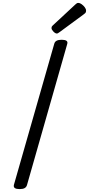

<svg xmlns="http://www.w3.org/2000/svg" viewBox="-20 -1289 613 1323"><path d="M115 14Q93 14 82.5 7Q72 0 76 -16L354 -988Q358 -1002 370.5 -1008.5Q383 -1015 405 -1015Q428 -1015 438 -1008Q448 -1001 443 -985L166 -14Q162 0 150 7Q138 14 115 14ZM372 -1058Q361 -1058 348 -1071.5Q335 -1085 335 -1095Q335 -1099 336 -1103Q337 -1107 343 -1113L499 -1258Q505 -1263 509 -1266Q513 -1269 520 -1269Q530 -1269 542.5 -1260Q555 -1251 564 -1239Q573 -1227 573 -1216Q573 -1209 571 -1204Q569 -1199 558 -1191L391 -1068Q385 -1064 380.5 -1061Q376 -1058 372 -1058Z"/></svg>

Font: Playwrite AU NSW
Style: Regular
Weight: 400
Designer: Veronika Burian, José Scaglione
Foundry: TypeTogether
Version: Version 1.002